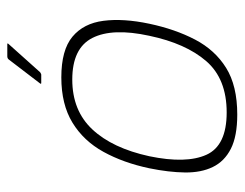

<svg xmlns="http://www.w3.org/2000/svg" viewBox="-92 -573 670 526"><g transform="rotate(-90 243.0 -310.0)"><path d="M192 5Q133 5 98.5 -12.5Q64 -30 48.5 -62Q33 -94 33.5 -138Q34 -182 45 -236Q60 -307 90 -361.5Q120 -416 170 -446.5Q220 -477 294 -477Q369 -477 405.5 -446.5Q442 -416 449 -361.5Q456 -307 441 -236Q426 -165 397.5 -110.5Q369 -56 320 -25.5Q271 5 192 5ZM198 -24Q290 -24 338.5 -80Q387 -136 408 -236Q430 -337 402 -392Q374 -447 288 -447Q203 -447 151.5 -392Q100 -337 78 -236Q57 -135 82 -79.5Q107 -24 198 -24ZM279 -532Q276 -532 276.5 -533.5Q277 -535 278 -536L343 -621Q346 -625 352 -625H385Q387 -625 387 -624Q387 -623 385 -621L308 -535Q306 -534 304.5 -533Q303 -532 301 -532Z"/></g></svg>

Font: Glory Thin
Style: Italic
Weight: 100
Italic angle: -12°
Designer: Robert Leuschke
Foundry: Robert Leuschke
Version: Version 1.011